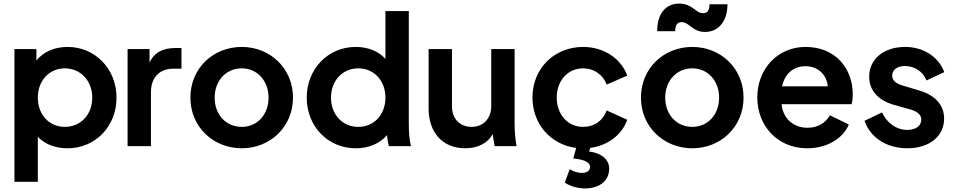

<svg xmlns="http://www.w3.org/2000/svg" viewBox="-20 -819 5351 1076"><path d="M61 200H192V-52C232 -10 292 12 358 12C516 12 633 -112 633 -272C633 -432 514 -556 359 -556C284 -556 223 -528 184 -480V-544H61ZM192 -272C192 -367 256 -436 343 -436C432 -436 497 -366 497 -272C497 -177 433 -108 343 -108C256 -108 192 -176 192 -272Z M695 0H826V-303C826 -386 876 -434 950 -434H997V-550H965C898 -550 846 -529 818 -468V-544H695Z M1335 12C1493 12 1622 -107 1622 -272C1622 -436 1494 -556 1335 -556C1174 -556 1047 -436 1047 -272C1047 -108 1175 12 1335 12ZM1183 -272C1183 -366 1246 -436 1335 -436C1422 -436 1485 -366 1485 -272C1485 -177 1422 -108 1335 -108C1246 -108 1183 -177 1183 -272Z M1974 12C2045 12 2109 -14 2149 -62C2150 -43 2154 -24 2159 0H2283C2274 -39 2271 -73 2271 -129V-757H2140V-489C2101 -532 2043 -556 1973 -556C1818 -556 1699 -432 1699 -272C1699 -112 1816 12 1974 12ZM1835 -272C1835 -366 1899 -436 1988 -436C2076 -436 2140 -367 2140 -272C2140 -176 2076 -108 1988 -108C1899 -108 1835 -177 1835 -272Z M2587 12C2656 12 2712 -15 2742 -68C2743 -49 2747 -28 2752 0H2875C2867 -47 2864 -80 2864 -129V-544H2733V-225C2733 -153 2687 -108 2623 -108C2558 -108 2513 -153 2513 -222V-544H2382V-211C2382 -78 2459 12 2587 12Z M3258 237C3340 237 3394 194 3394 126C3394 75 3351 39 3282 30L3287 10C3387 -3 3467 -65 3495 -148L3380 -200C3359 -143 3311 -108 3248 -108C3162 -108 3100 -177 3100 -272C3100 -367 3162 -436 3248 -436C3310 -436 3359 -400 3380 -345L3495 -395C3461 -491 3364 -556 3248 -556C3085 -556 2964 -434 2964 -273C2964 -124 3066 -8 3209 10L3193 69C3255 75 3287 91 3287 116C3287 137 3270 150 3241 150C3218 150 3193 142 3173 129L3145 204C3175 226 3222 237 3258 237Z M3860 12C4018 12 4147 -107 4147 -272C4147 -436 4019 -556 3860 -556C3699 -556 3572 -436 3572 -272C3572 -108 3700 12 3860 12ZM3663 -644H3764C3764 -678 3776 -695 3799 -695C3845 -695 3858 -640 3932 -640C4001 -640 4056 -693 4057 -795H3956C3956 -763 3946 -745 3920 -745C3878 -745 3861 -799 3786 -799C3718 -799 3663 -751 3663 -644ZM3708 -272C3708 -366 3771 -436 3860 -436C3947 -436 4010 -366 4010 -272C4010 -177 3947 -108 3860 -108C3771 -108 3708 -177 3708 -272Z M4504 12C4615 12 4704 -43 4737 -121L4631 -173C4607 -131 4565 -103 4505 -103C4426 -103 4368 -155 4360 -235H4752C4757 -250 4759 -270 4759 -290C4759 -435 4663 -556 4494 -556C4341 -556 4224 -436 4224 -273C4224 -114 4337 12 4504 12ZM4363 -335C4378 -407 4428 -448 4494 -448C4563 -448 4613 -402 4619 -335Z M5065 12C5188 12 5271 -55 5271 -154C5271 -230 5221 -286 5131 -312L5044 -338C5006 -349 4980 -364 4980 -395C4980 -427 5007 -449 5051 -449C5106 -449 5154 -417 5172 -368L5272 -415C5238 -503 5154 -556 5052 -556C4934 -556 4851 -489 4851 -389C4851 -314 4899 -257 4991 -231L5080 -206C5115 -196 5143 -180 5143 -149C5143 -113 5112 -91 5065 -91C5004 -91 4952 -128 4923 -189L4825 -142C4857 -48 4949 12 5065 12Z"/></svg>

Font: Mluvka
Style: Bold
Weight: 700
Designer: Modified by Jiří Krblich, Original typeface by Gumpita Rahayu
Foundry: Gumpita Rahayu & Jiří Krblich
Version: Version 2.000;Glyphs 3.1.1 (3134)